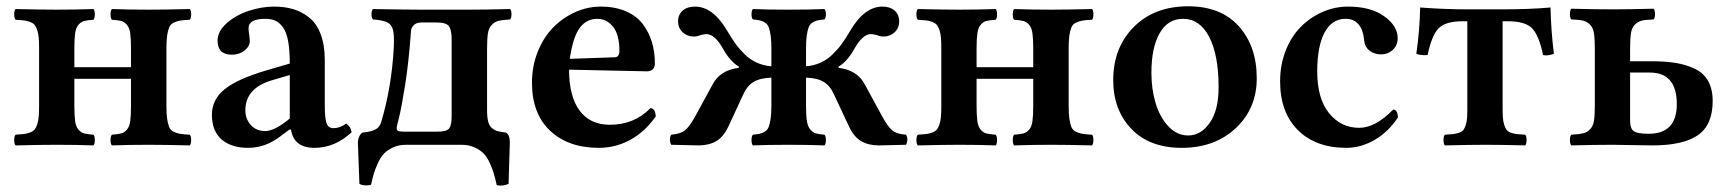

<svg xmlns="http://www.w3.org/2000/svg" viewBox="-20 -463 5515 614"><path d="M29.8 2Q25.4 -2.4 25.4 -15.1Q25.4 -27.8 29.8 -32.2Q46.9 -33.2 56.6 -34.4Q66.4 -35.6 76.2 -39.3Q85.9 -43 90.6 -48.6Q95.2 -54.2 98.9 -64.7Q102.5 -75.2 103.8 -89.4Q105 -103.5 105 -125V-307.1Q105 -328.6 103.8 -342.8Q102.5 -356.9 98.9 -367.4Q95.2 -377.9 90.6 -383.5Q85.9 -389.2 76.2 -392.8Q66.4 -396.5 56.6 -397.7Q46.9 -398.9 29.8 -399.9Q25.4 -404.3 25.4 -417Q25.4 -429.7 29.8 -434.1Q113.8 -432.1 161.1 -432.1Q223.1 -432.1 278.8 -434.1Q283.2 -429.7 283.2 -417Q283.2 -404.3 278.8 -399.9Q258.8 -398.4 248.8 -395.8Q238.8 -393.1 230.7 -383.5Q222.7 -374 220.2 -356.4Q217.8 -338.9 217.8 -307.1V-248H398.9V-307.1Q398.9 -338.9 396.5 -356.4Q394 -374 386 -383.5Q377.9 -393.1 367.9 -395.8Q357.9 -398.4 337.9 -399.9Q333.5 -404.3 333.5 -417Q333.5 -429.7 337.9 -434.1Q393.6 -432.1 455.1 -432.1Q506.8 -432.1 586.9 -434.1Q591.3 -429.7 591.3 -417Q591.3 -404.3 586.9 -399.9Q566.4 -398.9 555.4 -397Q544.4 -395 534.7 -390.1Q524.9 -385.3 520.8 -374.8Q516.6 -364.3 514.4 -348.6Q512.2 -333 512.2 -307.1V-125Q512.2 -99.1 514.4 -83.5Q516.6 -67.9 520.8 -57.4Q524.9 -46.9 534.7 -42Q544.4 -37.1 555.4 -35.2Q566.4 -33.2 586.9 -32.2Q591.3 -27.8 591.3 -15.1Q591.3 -2.4 586.9 2Q504.9 0 456.1 0Q393.6 0 337.9 2Q333.5 -2.4 333.5 -15.1Q333.5 -27.8 337.9 -32.2Q357.9 -33.7 367.9 -36.4Q377.9 -39.1 386 -48.6Q394 -58.1 396.5 -75.7Q398.9 -93.3 398.9 -125V-210.9H217.8V-125Q217.8 -93.3 220.2 -75.7Q222.7 -58.1 230.7 -48.6Q238.8 -39.1 248.8 -36.4Q258.8 -33.7 278.8 -32.2Q283.2 -27.8 283.2 -15.1Q283.2 -2.4 278.8 2Q223.1 0 162.1 0Q111.8 0 29.8 2Z M906.7 -84V-223.1L845.7 -205.1Q764.6 -179.7 764.6 -109.9Q764.6 -82.5 782.2 -63.2Q799.8 -43.9 827.6 -43.9Q858.4 -43.9 906.7 -84ZM910.6 -48.8H905.8L878.9 -28.8Q829.6 9.8 773.9 9.8Q719.7 9.8 688.7 -17.1Q657.7 -43.9 657.7 -96.2Q657.7 -144.5 698.2 -177.5Q738.8 -210.4 831.5 -237.8L906.7 -259.8Q906.7 -302.7 901.4 -331.5Q896 -360.4 885 -375.5Q874 -390.6 860.8 -396.7Q847.7 -402.8 828.6 -402.8Q774.9 -402.8 774.9 -373Q774.9 -364.7 776.9 -351.6Q778.8 -338.4 778.8 -332Q778.8 -314.9 762.2 -301.5Q745.6 -288.1 721.7 -288.1Q675.8 -288.1 675.8 -333Q675.8 -362.8 704.8 -388.7Q733.9 -414.6 775.1 -428.2Q816.4 -441.9 856.9 -441.9Q890.6 -441.9 918.2 -433.6Q945.8 -425.3 969.2 -406.5Q992.7 -387.7 1005.6 -353.3Q1018.6 -318.8 1018.6 -271V-126Q1018.6 -86.4 1023.9 -69.8Q1029.3 -53.2 1045.9 -53.2Q1068.4 -53.2 1086.9 -67.9Q1101.6 -58.6 1104.5 -40Q1050.8 9.8 985.8 9.8Q919.4 9.8 910.6 -48.8Z M1248.5 -54.2Q1248.5 -45.9 1254.2 -43.9Q1259.8 -42 1271.5 -42H1379.4Q1408.7 -42 1416.5 -52.5Q1424.3 -63 1424.3 -90.8V-337.9Q1424.3 -366.7 1415.8 -378.9Q1407.2 -391.1 1376.5 -391.1H1328.6Q1310.5 -391.1 1302.5 -381.8Q1294.4 -372.6 1294.4 -363.8Q1287.1 -263.2 1275.4 -190.2Q1263.7 -117.2 1256.1 -87.4Q1248.5 -57.6 1248.5 -54.2ZM1129.4 125 1124.5 -5.9Q1124.5 -17.1 1128.9 -26.6Q1133.3 -36.1 1139.6 -39.1Q1165.5 -41.5 1179.9 -48.6Q1194.3 -55.7 1199.2 -73.2Q1232.4 -184.6 1239.3 -311Q1241.2 -350.1 1236.8 -367.2Q1232.4 -384.3 1218.8 -391.4Q1205.1 -398.4 1172.4 -400.9Q1168 -407.2 1168 -417.5Q1168 -427.7 1172.4 -434.1Q1175.3 -434.1 1202.4 -433.6Q1229.5 -433.1 1266.4 -432.6Q1303.2 -432.1 1328.6 -432.1H1480.5Q1533.2 -432.1 1611.3 -434.1Q1615.7 -429.7 1615.7 -417.5Q1615.7 -405.3 1611.3 -400.9Q1586.4 -399.4 1574.5 -396.5Q1562.5 -393.6 1552.7 -383.5Q1543 -373.5 1540.3 -356.2Q1537.6 -338.9 1537.6 -307.1V-109.9Q1537.6 -87.4 1541.3 -73.7Q1544.9 -60.1 1553.7 -53Q1562.5 -45.9 1571.8 -43.5Q1581.1 -41 1597.7 -39.1Q1610.4 -32.7 1610.4 -6.8L1606.4 125Q1586.9 133.8 1568.4 128.9Q1563.5 106.4 1559.3 92.3Q1555.2 78.1 1546.4 58.6Q1537.6 39.1 1526.6 27.8Q1515.6 16.6 1497.3 8.3Q1479 0 1455.6 0H1278.3Q1255.4 0 1237.3 8.3Q1219.2 16.6 1208.3 27.8Q1197.3 39.1 1188.5 58.6Q1179.7 78.1 1175.5 92Q1171.4 106 1166.5 127.9Q1161.6 129.9 1151.4 129.9Q1137.7 129.9 1129.4 125Z M1802.2 -274.9 1945.8 -279.8Q1953.6 -279.8 1957.3 -285.6Q1960.9 -291.5 1960.9 -298.8Q1960.9 -351.6 1940.7 -377.2Q1920.4 -402.8 1890.1 -402.8Q1855 -402.8 1833.5 -373.3Q1812 -343.8 1802.2 -274.9ZM2060.1 -117.2Q2075.2 -117.2 2077.1 -90.8Q2042 -41 1995.1 -15.6Q1948.2 9.8 1895 9.8Q1797.4 9.8 1739.3 -44.9Q1681.2 -99.6 1681.2 -198.2Q1681.2 -252 1700 -298.3Q1718.8 -344.7 1749.5 -375.7Q1780.3 -406.7 1819.8 -424.3Q1859.4 -441.9 1900.9 -441.9Q1947.3 -441.9 1981.9 -426.8Q2016.6 -411.6 2036.1 -385.3Q2055.7 -358.9 2064.9 -327.9Q2074.2 -296.9 2074.2 -261.2Q2074.2 -234.9 2047.9 -234.9L1799.8 -240.2Q1799.8 -154.8 1833.5 -109.4Q1867.2 -64 1930.2 -64Q2008.3 -64 2060.1 -117.2Z M2446.8 -251V-307.1Q2446.8 -332 2444.6 -348.4Q2442.4 -364.7 2438.7 -374.8Q2435.1 -384.8 2427.2 -390.1Q2419.4 -395.5 2411.1 -397.5Q2402.8 -399.4 2387.7 -400.9Q2383.3 -405.3 2383.3 -417.5Q2383.3 -429.7 2387.7 -434.1Q2431.6 -432.1 2501.5 -432.1Q2570.8 -432.1 2616.7 -434.1Q2621.1 -429.7 2621.1 -417.5Q2621.1 -405.3 2616.7 -400.9Q2601.6 -399.4 2593.3 -397.5Q2585 -395.5 2577.1 -390.1Q2569.3 -384.8 2565.7 -374.8Q2562 -364.7 2559.8 -348.4Q2557.6 -332 2557.6 -307.1V-251Q2582.5 -252.9 2603.8 -262.5Q2625 -272 2642.1 -288.6Q2659.2 -305.2 2671.6 -322.3Q2684.1 -339.4 2697.8 -362.8Q2743.7 -441.9 2801.8 -441.9Q2826.7 -441.9 2841.1 -429Q2855.5 -416 2855.5 -395Q2855.5 -373.5 2841.1 -359.9Q2826.7 -346.2 2805.7 -346.2Q2793.5 -346.2 2783.7 -351.1Q2769 -354 2765.6 -354Q2738.8 -354 2712.9 -308.1Q2689.5 -266.1 2661.6 -250V-246.1Q2721.7 -238.8 2745.6 -192.9L2798.8 -95.2Q2818.8 -57.6 2833.5 -45.9Q2848.1 -34.2 2877.4 -32.2Q2881.8 -25.4 2881.6 -16.1Q2881.3 -6.8 2877.4 0L2790.5 2Q2757.8 2 2734.1 -11.5Q2710.4 -24.9 2693.8 -61L2646.5 -162.1Q2634.8 -188.5 2614.5 -200.9Q2594.2 -213.4 2557.6 -214.8V-126Q2557.6 -94.7 2560.3 -76.7Q2563 -58.6 2571 -49.1Q2579.1 -39.6 2588.6 -36.6Q2598.1 -33.7 2616.7 -32.2Q2621.1 -27.8 2621.1 -15.1Q2621.1 -2.4 2616.7 2Q2570.8 0 2502.4 0Q2433.6 0 2387.7 2Q2383.3 -2.4 2383.3 -15.1Q2383.3 -27.8 2387.7 -32.2Q2402.8 -33.7 2411.1 -35.6Q2419.4 -37.6 2427.2 -43Q2435.1 -48.3 2438.7 -58.3Q2442.4 -68.4 2444.6 -84.7Q2446.8 -101.1 2446.8 -126V-214.8Q2410.2 -213.4 2389.6 -200.9Q2369.1 -188.5 2357.4 -162.1L2310.5 -61Q2293.9 -24.9 2270.3 -11.5Q2246.6 2 2213.9 2L2126.5 0Q2122.6 -6.8 2122.3 -16.1Q2122.1 -25.4 2126.5 -32.2Q2155.8 -34.7 2170.7 -46.4Q2185.5 -58.1 2205.6 -95.2L2258.8 -192.9Q2282.7 -238.8 2342.8 -246.1V-250Q2314.9 -266.1 2291.5 -308.1Q2265.6 -354 2238.8 -354Q2235.4 -354 2220.7 -351.1Q2210.9 -346.2 2198.7 -346.2Q2177.7 -346.2 2163.1 -359.9Q2148.4 -373.5 2148.4 -395Q2148.4 -416 2163.1 -429Q2177.7 -441.9 2202.6 -441.9Q2260.7 -441.9 2306.6 -362.8Q2320.3 -339.4 2332.8 -322.3Q2345.2 -305.2 2362.3 -288.6Q2379.4 -272 2400.6 -262.5Q2421.9 -252.9 2446.8 -251Z M2915 2Q2910.6 -2.4 2910.6 -15.1Q2910.6 -27.8 2915 -32.2Q2932.1 -33.2 2941.9 -34.4Q2951.7 -35.6 2961.4 -39.3Q2971.2 -43 2975.8 -48.6Q2980.5 -54.2 2984.1 -64.7Q2987.8 -75.2 2989 -89.4Q2990.2 -103.5 2990.2 -125V-307.1Q2990.2 -328.6 2989 -342.8Q2987.8 -356.9 2984.1 -367.4Q2980.5 -377.9 2975.8 -383.5Q2971.2 -389.2 2961.4 -392.8Q2951.7 -396.5 2941.9 -397.7Q2932.1 -398.9 2915 -399.9Q2910.6 -404.3 2910.6 -417Q2910.6 -429.7 2915 -434.1Q2999 -432.1 3046.4 -432.1Q3108.4 -432.1 3164.1 -434.1Q3168.5 -429.7 3168.5 -417Q3168.5 -404.3 3164.1 -399.9Q3144 -398.4 3134 -395.8Q3124 -393.1 3116 -383.5Q3107.9 -374 3105.5 -356.4Q3103 -338.9 3103 -307.1V-248H3284.2V-307.1Q3284.2 -338.9 3281.7 -356.4Q3279.3 -374 3271.2 -383.5Q3263.2 -393.1 3253.2 -395.8Q3243.2 -398.4 3223.1 -399.9Q3218.8 -404.3 3218.8 -417Q3218.8 -429.7 3223.1 -434.1Q3278.8 -432.1 3340.3 -432.1Q3392.1 -432.1 3472.2 -434.1Q3476.6 -429.7 3476.6 -417Q3476.6 -404.3 3472.2 -399.9Q3451.7 -398.9 3440.7 -397Q3429.7 -395 3419.9 -390.1Q3410.2 -385.3 3406 -374.8Q3401.9 -364.3 3399.7 -348.6Q3397.5 -333 3397.5 -307.1V-125Q3397.5 -99.1 3399.7 -83.5Q3401.9 -67.9 3406 -57.4Q3410.2 -46.9 3419.9 -42Q3429.7 -37.1 3440.7 -35.2Q3451.7 -33.2 3472.2 -32.2Q3476.6 -27.8 3476.6 -15.1Q3476.6 -2.4 3472.2 2Q3390.1 0 3341.3 0Q3278.8 0 3223.1 2Q3218.8 -2.4 3218.8 -15.1Q3218.8 -27.8 3223.1 -32.2Q3243.2 -33.7 3253.2 -36.4Q3263.2 -39.1 3271.2 -48.6Q3279.3 -58.1 3281.7 -75.7Q3284.2 -93.3 3284.2 -125V-210.9H3103V-125Q3103 -93.3 3105.5 -75.7Q3107.9 -58.1 3116 -48.6Q3124 -39.1 3134 -36.4Q3144 -33.7 3164.1 -32.2Q3168.5 -27.8 3168.5 -15.1Q3168.5 -2.4 3164.1 2Q3108.4 0 3047.4 0Q2997.1 0 2915 2Z M3540 -207Q3540 -310.5 3605.7 -376.7Q3671.4 -442.9 3779.8 -442.9Q3884.3 -442.9 3941.7 -378.9Q3999 -314.9 3999 -212.9Q3999 -116.2 3931.9 -53.2Q3864.7 9.8 3758.8 9.8Q3656.2 9.8 3598.1 -50.8Q3540 -111.3 3540 -207ZM3763.2 -402.8Q3714.4 -402.8 3688.2 -356.4Q3662.1 -310.1 3662.1 -230Q3662.1 -178.7 3675.3 -134Q3688.5 -89.4 3715.8 -59.6Q3743.2 -29.8 3779.8 -29.8Q3820.3 -29.8 3848.6 -70.1Q3877 -110.4 3877 -184.1Q3877 -287.1 3846.9 -345Q3816.9 -402.8 3763.2 -402.8Z M4450.7 -87.9Q4419.9 -41 4376 -15.6Q4332 9.8 4285.6 9.8Q4187.5 9.8 4130.6 -46.9Q4073.7 -103.5 4073.7 -203.1Q4073.7 -256.3 4091.8 -301.8Q4109.9 -347.2 4140.1 -377.4Q4170.4 -407.7 4209.5 -424.8Q4248.5 -441.9 4290.5 -441.9Q4363.8 -441.9 4406.7 -410.9Q4449.7 -379.9 4449.7 -340.8Q4449.7 -318.4 4434.1 -303.7Q4418.5 -289.1 4396.5 -289.1Q4375 -289.1 4359.9 -300.8Q4344.7 -312.5 4342.8 -332Q4336.4 -402.8 4282.7 -402.8Q4239.7 -402.8 4216.1 -359.4Q4192.4 -315.9 4192.4 -233.9Q4192.4 -147.9 4230.2 -101.1Q4268.1 -54.2 4326.7 -54.2Q4378.4 -54.2 4435.5 -112.8Q4448.7 -112.8 4450.7 -87.9Z M4672.4 -122.1V-395H4657.2Q4602.5 -395 4580.6 -372.6Q4558.6 -350.1 4545.4 -287.1Q4537.1 -286.1 4529.1 -286.9Q4521 -287.6 4514.9 -289.1Q4508.8 -290.5 4509.3 -291Q4520 -364.7 4521.5 -439Q4601.6 -433.1 4674.3 -433.1H4783.2Q4869.6 -433.1 4938.5 -439Q4939.9 -365.7 4949.2 -291Q4949.2 -290.5 4943.1 -288.8Q4937 -287.1 4929.4 -286.1Q4921.9 -285.2 4914.6 -287.1Q4901.4 -350.1 4879.4 -372.6Q4857.4 -395 4802.2 -395H4785.2V-122.1Q4785.2 -100.6 4786.1 -86.9Q4787.1 -73.2 4790.8 -62.7Q4794.4 -52.2 4798.3 -47.1Q4802.2 -42 4811.8 -38.6Q4821.3 -35.2 4830.6 -34.2Q4839.8 -33.2 4857.4 -32.2Q4861.8 -27.8 4861.8 -15.1Q4861.8 -2.4 4857.4 2Q4781.2 0 4732.4 0Q4682.6 0 4600.6 2Q4596.2 -2.4 4596.2 -15.1Q4596.2 -27.8 4600.6 -32.2Q4618.2 -33.2 4627.2 -34.2Q4636.2 -35.2 4646 -38.6Q4655.8 -42 4659.7 -47.1Q4663.6 -52.2 4667.2 -62.7Q4670.9 -73.2 4671.6 -86.9Q4672.4 -100.6 4672.4 -122.1Z M5192.9 -231V-78.1Q5192.9 -51.8 5204.6 -43.5Q5216.3 -35.2 5252 -35.2Q5342.3 -35.2 5342.3 -129.9Q5342.3 -231 5255.9 -231ZM5004.9 2Q5000.5 -2.4 5000.5 -15.1Q5000.5 -27.8 5004.9 -32.2Q5030.3 -33.7 5042.7 -36.6Q5055.2 -39.6 5064.9 -49.6Q5074.7 -59.6 5077.4 -76.9Q5080.1 -94.2 5080.1 -126V-307.1Q5080.1 -338.9 5077.4 -356.4Q5074.7 -374 5064.9 -384Q5055.2 -394 5042.7 -397Q5030.3 -399.9 5004.9 -400.9Q5000.5 -405.3 5000.5 -418Q5000.5 -430.7 5004.9 -435.1Q5083 -433.1 5136.2 -433.1Q5188 -433.1 5268.1 -435.1Q5272.5 -430.7 5272.5 -418Q5272.5 -405.3 5268.1 -400.9Q5242.7 -399.9 5230.2 -397Q5217.8 -394 5208 -384Q5198.2 -374 5195.6 -356.4Q5192.9 -338.9 5192.9 -307.1V-267.1H5262.2Q5306.6 -267.1 5339.1 -261.7Q5371.6 -256.3 5399.7 -243.2Q5427.7 -230 5442.4 -204.1Q5457 -178.2 5457 -140.1Q5457 -63.5 5409.9 -30.8Q5362.8 2 5264.2 2Q5248 2 5200.2 1Q5152.3 0 5137.2 0Q5083 0 5004.9 2Z"/></svg>

Font: Common Serif SemiBold
Style: Regular
Weight: 600
Designer: Philipp H. Poll, Khaled Hosny
Foundry: Stefan Peev, Context Ltd.
Version: Version 1.026